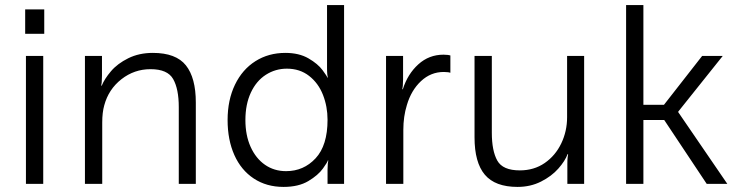

<svg xmlns="http://www.w3.org/2000/svg" viewBox="-20 -723 2901 755"><path d="M150 -503V0H82V-503ZM154 -686V-590H79V-686Z M381 -503V-425Q381 -410 380 -399.5Q379 -389 378 -386H380Q391 -413 416.5 -443Q442 -473 484.5 -494Q527 -515 581 -515Q672 -515 711 -466Q750 -417 750 -320V0H683V-302Q683 -373 661 -412Q639 -451 572 -451Q508 -451 457.5 -411.5Q407 -372 390 -309Q382 -281 382 -241V0H314V-503Z M1102 -515Q1156 -515 1193 -493.5Q1230 -472 1248.5 -447Q1267 -422 1267 -418H1269Q1268 -421 1267 -430.5Q1266 -440 1266 -455V-703H1333V0H1268V-56Q1268 -69 1269 -79Q1270 -89 1271 -92H1269Q1269 -87 1250 -60.5Q1231 -34 1192.5 -11Q1154 12 1095 12Q1028 12 978 -21Q928 -54 901.5 -113.5Q875 -173 875 -251Q875 -330 904 -390Q933 -450 984.5 -482.5Q1036 -515 1102 -515ZM1105 -50Q1174 -50 1221 -100.5Q1268 -151 1268 -252Q1268 -304 1250 -350Q1232 -396 1195.5 -424.5Q1159 -453 1108 -453Q1063 -453 1025.5 -429Q988 -405 966.5 -359Q945 -313 945 -251Q945 -191 965.5 -145.5Q986 -100 1022 -75Q1058 -50 1105 -50Z M1565 -503V-411Q1565 -396 1564 -385.5Q1563 -375 1562 -372H1564Q1583 -432 1625 -470Q1667 -508 1724 -508Q1734 -508 1741.5 -507Q1749 -506 1751 -505V-437Q1749 -438 1742 -439Q1735 -440 1725 -440Q1674 -440 1635.5 -404Q1597 -368 1580 -310Q1566 -265 1566 -212V0H1498V-503Z M1914 -503V-201Q1914 -130 1935.5 -91.5Q1957 -53 2024 -53Q2080 -53 2122 -82Q2164 -111 2187 -159Q2210 -207 2210 -262V-503H2277V0H2211V-78Q2211 -93 2212 -103.5Q2213 -114 2214 -117H2212Q2202 -90 2175.5 -60Q2149 -30 2107.5 -9Q2066 12 2015 12Q1927 12 1886.5 -36Q1846 -84 1846 -183V-503Z M2510 -703V-311H2591L2741 -503H2822L2647 -284V-282L2840 0H2759L2592 -251H2510V0H2442V-703Z"/></svg>

Font: Museo Sans Light
Style: Regular
Weight: 300
Designer: Jos Buivenga
Foundry: Jos Buivenga & Rosetta Type Foundry (extension, remastering)
Version: Version 3.600;PS 1.000;hotconv 1.0.88;makeotf.lib2.5.647800;